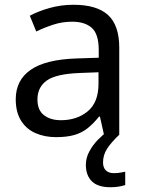

<svg xmlns="http://www.w3.org/2000/svg" viewBox="-20 -565 601 805"><path d="M288 -545Q386 -545 433 -502Q480 -459 480 -365V0H416L399 -76H395Q372 -47 347.5 -27.5Q323 -8 291.5 1Q260 10 215 10Q167 10 128.5 -7Q90 -24 68 -59.5Q46 -95 46 -149Q46 -229 109 -272.5Q172 -316 303 -320L394 -323V-355Q394 -422 365 -448Q336 -474 283 -474Q241 -474 203 -461.5Q165 -449 132 -433L105 -499Q140 -518 188 -531.5Q236 -545 288 -545ZM314 -259Q214 -255 175.5 -227Q137 -199 137 -148Q137 -103 164.5 -82Q192 -61 235 -61Q303 -61 348 -98.5Q393 -136 393 -214V-262ZM412 116Q412 138 424 149.5Q436 161 457 161Q474 161 485.5 158.5Q497 156 505 155V211Q491 215 477 217.5Q463 220 443 220Q390 220 365 195Q340 170 340 126Q340 97 354.5 70Q369 43 390.5 21Q412 -1 432 -15L480 0Q446 32 429 58.5Q412 85 412 116Z"/></svg>

Font: Noto Sans Gujarati
Style: Regular
Weight: 400
Designer: Jelle Bosma - Monotype Design Team, Universal Thirst
Foundry: Monotype Imaging Inc.
Version: Version 2.102